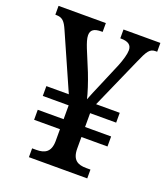

<svg xmlns="http://www.w3.org/2000/svg" viewBox="-132 -807 783 900"><g transform="rotate(20 259.5 -357.0)"><path d="M117 0H408V-44H387C345 -44 316 -58 316 -116V-173H446V-223H316V-292H446V-341H328L439 -592C466 -654 476 -670 506 -670H513V-714H329V-670H332C369 -670 386 -657 386 -631C386 -612 377 -580 364 -548L314 -430C302 -402 286 -365 280 -348C274 -375 258 -425 241 -468L198 -572C189 -595 182 -616 182 -632C182 -659 199 -670 235 -670H241V-714H5V-670H8C41 -670 53 -656 70 -617L192 -341H80V-292H209V-223H80V-173H209V-112C208 -58 179 -44 138 -44H117Z"/></g></svg>

Font: Noto Serif Devanagari SemiCondensed Medium
Style: Regular
Weight: 500
Width: 4
Designer: Universal Thirst, Indian Type Foundry and the Monotype Design Team
Foundry: Monotype Imaging Inc.
Version: Version 2.004